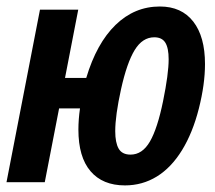

<svg xmlns="http://www.w3.org/2000/svg" viewBox="-37 -558 657 588"><path d="M162.1 -319.3H227.1Q258.8 -425.3 316.9 -481.7Q375 -538.1 452.6 -538.1Q519 -538.1 554.9 -491.9Q590.8 -445.8 590.8 -361.8Q590.8 -299.8 572 -225.6Q553.2 -151.4 520.3 -97.9Q487.3 -44.4 443.1 -17.3Q398.9 9.8 345.7 9.8Q277.3 9.8 240.2 -33.7Q203.1 -77.1 203.1 -161.1Q203.1 -191.9 208 -226.1H144L100.1 0H-17.1L85.4 -528.3H202.6ZM315.9 -156.2Q315.9 -121.1 326.4 -102.8Q336.9 -84.5 362.8 -84.5Q398.9 -84.5 422.1 -124.5Q445.3 -164.6 462.4 -248.3Q479.5 -332 479.5 -376.5Q479.5 -411.1 469.2 -427.5Q459 -443.8 435.5 -443.8Q399.4 -443.8 375.5 -404.8Q351.6 -365.7 333.7 -284.9Q315.9 -204.1 315.9 -156.2Z"/></svg>

Font: Cousine
Style: Bold Italic
Weight: 700
Italic angle: -12°
Monospace: yes
Designer: Steve Matteson
Foundry: Ascender Corporation
Version: Version 1.20